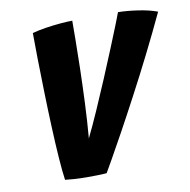

<svg xmlns="http://www.w3.org/2000/svg" viewBox="-78 -759 835 846"><g transform="rotate(-10 339.5 -336.0)"><path d="M243.5 10.5Q215 10.5 188.2 8.8Q161.5 7 146.5 5Q141 -32 136.5 -95.5Q132 -159 128.8 -236.5Q125.5 -314 123.5 -393Q121.5 -472 120.2 -541.2Q119 -610.5 119 -656.5Q145.5 -664 179.5 -669.2Q213.5 -674.5 245.8 -677.2Q278 -680 299.5 -680Q299.5 -654.5 299 -598.8Q298.5 -543 296.8 -469.2Q295 -395.5 291.5 -314.2Q288 -233 281.5 -156.5Q306 -206.5 334.5 -271.2Q363 -336 391.5 -403.5Q420 -471 444.2 -530.5Q468.5 -590 484.8 -631Q501 -672 504.5 -682Q544.5 -681.5 593.8 -674.2Q643 -667 679 -653.5Q638.5 -567 593.8 -477.8Q549 -388.5 505.2 -306Q461.5 -223.5 424.5 -156.2Q387.5 -89 363 -45.8Q338.5 -2.5 332 8Q317 9.5 293.5 10Q270 10.5 243.5 10.5Z"/></g></svg>

Font: Grandstander
Style: Bold Italic
Weight: 700
Italic angle: -15°
Designer: Tyler Finck
Foundry: Etcetera Type Co
Version: Version 1.200; ttfautohint (v1.8.3)